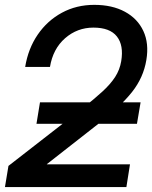

<svg xmlns="http://www.w3.org/2000/svg" viewBox="-24 -759 617 779"><path d="M-3.9 0 10.3 -85.9 310.5 -319.3Q357.9 -356.9 390.9 -387Q423.8 -417 442.9 -446.3Q461.9 -475.6 467.8 -510.7Q478.5 -575.2 450.2 -611.1Q421.9 -647 355 -647Q289.6 -647 240.2 -604Q190.9 -561 178.7 -487.3H78.1Q90.3 -562 129.2 -618.7Q168 -675.3 227.1 -707.3Q286.1 -739.3 358.4 -739.3Q431.2 -739.3 482.7 -711.4Q534.2 -683.6 557.6 -633.3Q581.1 -583 569.8 -515.6Q558.1 -444.3 511.7 -385.7Q465.3 -327.1 376 -257.3L166.5 -93.3L166 -92.3H503.4L488.8 0ZM124 -256.8 138.2 -343.8H546.4L531.7 -256.8Z"/></svg>

Font: Inter Display Medium
Style: Italic
Weight: 500
Italic angle: -9.39999°
Designer: Rasmus Andersson
Foundry: rsms
Version: Version 4.000;git-a52131595